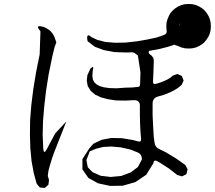

<svg xmlns="http://www.w3.org/2000/svg" viewBox="-20 -917 1056 943"><path d="M153.3 -39.1 145.5 -68.4 134.8 -127 128.9 -189.5 127 -255.9 127.9 -326.2 133.8 -401.4 143.6 -479.5 157.2 -562.5 174.8 -649.4 178.7 -762.7 167 -779.3Q164.1 -791 178.7 -788.1L193.4 -785.2L206.1 -779.3L217.8 -772.5L229.5 -762.7L238.3 -752L246.1 -738.3L256.8 -709L248 -685.5L236.3 -636.7L218.8 -550.8L206.1 -470.7L197.3 -394.5L191.4 -323.2L189.5 -255.9L192.4 -186.5Q195.3 -157.2 209 -182.6L251 -261.7L305.7 -320.3L246.1 -168.9L234.4 -135.7L225.6 -106.4L218.8 -82L215.8 -63.5L214.8 -52.7L220.7 -33.2L217.8 -9.8L200.2 5.9L175.8 3.9L160.2 -14.6ZM487.3 -195.3 452.1 -186.5 420.9 -173.8 404.3 -130.9 411.1 -95.7 434.6 -71.3 474.6 -53.7 523.4 -47.9 575.2 -52.7 622.1 -70.3 657.2 -96.7 676.8 -133.8Q677.7 -161.1 652.3 -169.9L620.1 -182.6L572.3 -193.4L527.3 -197.3ZM860.4 -788.1 862.3 -803.7 860.4 -796.9ZM1010.7 -752.9 1003.9 -737.3 995.1 -723.6 984.4 -710 971.7 -699.2 957 -690.4 941.4 -683.6 923.8 -679.7 907.2 -678.7 888.7 -679.7 872.1 -683.6 855.5 -690.4 835.9 -697.3 802.7 -686.5 760.7 -675.8 711.9 -667Q707 -657.2 715.8 -650.4L724.6 -643.6L732.4 -633.8L735.4 -622.1L733.4 -558.6L731.4 -515.6Q731.4 -502 745.1 -504.9L767.6 -511.7L787.1 -519.5L803.7 -527.3L817.4 -536.1L829.1 -545.9L851.6 -553.7L873 -543.9L881.8 -521.5L872.1 -500L854.5 -485.4L834 -472.7L811.5 -461.9L787.1 -452.1L757.8 -443.4Q729.5 -436.5 729.5 -408.2V-396.5V-351.6L731.4 -310.5L733.4 -274.4L735.4 -242.2L739.3 -215.8Q742.2 -193.4 762.7 -184.6L794.9 -168.9L844.7 -138.7L890.6 -106.4L901.4 -85L895.5 -61.5L874 -50.8L850.6 -57.6L810.5 -88.9L766.6 -117.2L751 -126Q735.4 -133.8 733.4 -115.2L698.2 -58.6L644.5 -22.5L583 -4.9L521.5 -3.9L461.9 -16.6L414.1 -43L384.8 -85V-135.7L418.9 -188.5L438.5 -210.9L479.5 -230.5L526.4 -239.3L578.1 -238.3L631.8 -229.5L657.2 -222.7Q674.8 -217.8 672.9 -236.3L669.9 -270.5L668 -308.6L667 -350.6V-398.4Q667 -427.7 632.8 -424.8L595.7 -422.9L549.8 -423.8L510.7 -429.7L476.6 -438.5L447.3 -452.1L425.8 -470.7L411.1 -494.1L406.2 -520.5L409.2 -547.9L423.8 -579.1Q443.4 -600.6 435.5 -570.3L433.6 -543.9L436.5 -525.4L444.3 -511.7L455.1 -502L469.7 -494.1L490.2 -488.3L517.6 -484.4L551.8 -483.4L593.8 -486.3L628.9 -487.3L657.2 -490.2Q668 -491.2 668 -502L669.9 -561.5L657.2 -644.5L640.6 -657.2L629.9 -660.2L599.6 -659.2L543 -661.1L490.2 -670.9L445.3 -687.5L410.2 -714.8L408.2 -726.6Q406.2 -755.9 429.7 -734.4L459 -720.7L498 -710.9L545.9 -707L597.7 -708L650.4 -713.9L702.1 -722.7L748 -732.4L785.2 -745.1Q802.7 -752 797.9 -770.5L796.9 -788.1L797.9 -805.7L802.7 -823.2L809.6 -838.9L817.4 -853.5L829.1 -866.2L841.8 -877L855.5 -885.7L872.1 -892.6L888.7 -896.5L907.2 -897.5L923.8 -896.5L941.4 -892.6L957 -885.7L971.7 -877L984.4 -866.2L995.1 -853.5L1003.9 -838.9L1010.7 -823.2L1014.6 -805.7L1015.6 -788.1L1014.6 -770.5Z"/></svg>

Font: B2 Hana
Style: Regular
Weight: 500
Version: 2020-08-05; (max)